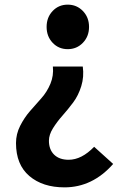

<svg xmlns="http://www.w3.org/2000/svg" viewBox="-20 -594 554 828"><path d="M258 214Q164 214 106.5 165Q49 116 49 23Q49 -16 67 -51.5Q85 -87 109.5 -115Q134 -143 158.5 -170.5Q183 -198 197.5 -233Q212 -268 208 -307H337Q343 -263 330.5 -222.5Q318 -182 295.5 -152Q273 -122 249.5 -95.5Q226 -69 208.5 -41Q191 -13 191 13Q191 51 213.5 73Q236 95 276 95Q332 95 386 39L468 113Q379 214 258 214ZM337.5 -409.5Q311 -382 272 -382Q233 -382 207 -409.5Q181 -437 181 -478Q181 -519 207 -546.5Q233 -574 272 -574Q311 -574 337.5 -546.5Q364 -519 364 -478Q364 -437 337.5 -409.5Z"/></svg>

Font: Noto Sans Korean Bold
Style: Bold
Weight: 700
Designer: Ryoko NISHIZUKA  (kana & ideographs); Paul D. Hunt (Latin, Greek & Cyrillic); Wenlong ZHANG  (bopomofo); Sandoll Communi
Foundry: Adobe Systems Incorporated
Version: Version 1.000;PS 1;hotconv 1.0.78;makeotf.lib2.5.61930